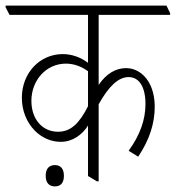

<svg xmlns="http://www.w3.org/2000/svg" viewBox="-43 -642 627 685"><path d="M174 -136C216 -136 250 -161 271 -194V-14L303 5H309V-270C346 -336 380 -367 416 -367C454 -367 476 -331 476 -271C476 -215 457 -161 416 -104L450 -83C491 -144 509 -203 509 -261C509 -297 501 -328 486 -352C468 -381 439 -399 407 -399C370 -399 336 -379 309 -339V-589H564V-595L551 -622H-23V-616L-9 -589H271V-418C244 -438 213 -449 181 -449C99 -449 35 -382 35 -293C35 -247 52 -206 81 -176C105 -152 137 -136 174 -136ZM69 -282C69 -356 122 -415 192 -415C221 -415 247 -405 271 -388V-263C240 -202 210 -172 164 -172C107 -172 69 -218 69 -282ZM153 23C174 23 185 10 185 -15C185 -39 174 -53 153 -53C132 -53 120 -40 120 -15C120 10 132 23 153 23Z"/></svg>

Font: Noto Serif Devanagari ExtraCondensed ExtraLight
Style: Regular
Weight: 200
Width: 2
Designer: Universal Thirst, Indian Type Foundry and the Monotype Design Team
Foundry: Monotype Imaging Inc.
Version: Version 2.004